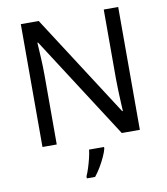

<svg xmlns="http://www.w3.org/2000/svg" viewBox="-99 -796 957 1099"><g transform="rotate(-10 380.0 -246.5)"><path d="M663 0H558L176 -593H172Q174 -558 177 -506Q180 -454 180 -399V0H97V-714H201L582 -123H586Q585 -139 583.5 -171Q582 -203 580.5 -241Q579 -279 579 -311V-714H663ZM444 70Q440 88 427.5 115.5Q415 143 398.5 171Q382 199 364 221H316V209Q324 192 332.5 165.5Q341 139 348 110.5Q355 82 357 61H444Z"/></g></svg>

Font: Noto Sans Tifinagh Air
Style: Regular
Weight: 400
Designer: JamraPatel
Foundry: JamraPatel LLC
Version: Version 2.006; ttfautohint (v1.8.4.7-5d5b)